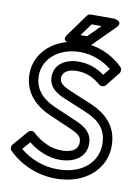

<svg xmlns="http://www.w3.org/2000/svg" viewBox="-96 -909 736 1010"><g transform="rotate(10 272.5 -404.0)"><path d="M73 -86 109 -128C158 -89 216 -64 276 -64C357 -64 415 -104 415 -173C415 -246 354 -269 299 -292L209 -331C148 -357 92 -400 92 -482C92 -569 169 -641 287 -641C348 -641 409 -617 454 -580L425 -544C385 -573 340 -590 287 -590C218 -590 159 -555 159 -488C159 -416 229 -393 278 -373L367 -336C440 -305 484 -264 484 -182C484 -92 411 -13 274 -13C200 -13 128 -40 73 -86ZM19 -100C12 -91 10 -76 20 -66C87 0 179 37 274 37C431 37 534 -60 534 -182C534 -290 468 -347 387 -382L298 -419C239 -443 209 -458 209 -488C209 -517 232 -540 287 -540C336 -540 374 -523 413 -490C424 -481 441 -483 449 -493L508 -567C515 -576 515 -592 506 -601C450 -657 370 -691 287 -691C149 -691 42 -603 42 -482C42 -372 122 -313 189 -285L279 -246C342 -219 365 -208 365 -173C365 -140 343 -114 276 -114C224 -114 166 -140 123 -181C112 -192 96 -189 87 -179ZM372 -795 306 -729H271L319 -795ZM450 -802C485 -837 432 -845 432 -845H306C299 -845 291 -842 286 -835L202 -719C173 -679 222 -679 222 -679H316C322 -679 329 -681 334 -686Z"/></g></svg>

Font: Falling Sky
Style: Ou
Weight: 400
Designer: Paul D. Hunt
Foundry: Adobe Systems Incorporated
Version: Version 1.02